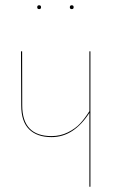

<svg xmlns="http://www.w3.org/2000/svg" viewBox="-20 -713 467 733"><path d="M136.7 -685.5Q136.7 -678.2 129.4 -678.2Q122.1 -678.2 122.1 -685.5Q122.1 -692.9 129.4 -692.9Q136.7 -692.9 136.7 -685.5ZM261.2 -685.5Q261.2 -678.2 253.9 -678.2Q246.6 -678.2 246.6 -685.5Q246.6 -692.9 253.9 -692.9Q261.2 -692.9 261.2 -685.5ZM321.3 -517.1H325.2V0H321.3V-282.2Q261.7 -189.5 176.8 -189.5Q121.6 -189.5 91.3 -219.2Q61 -249 61 -310.5L60.1 -517.1H64.5L64.9 -310.5Q64.9 -193.4 176.8 -193.4Q210.4 -193.4 239.3 -207.8Q268.1 -222.2 285.9 -241.5Q303.7 -260.7 321.3 -288.6Z"/></svg>

Font: Fira Sans Compressed Four
Style: Regular
Weight: 100
Width: 1
Designer: Carrois Corporate & Edenspiekermann AG
Foundry: Carrois Corporate GbR & Edenspiekermann AG
Version: Version 4.203;PS 004.203;hotconv 1.0.88;makeotf.lib2.5.64775